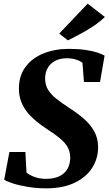

<svg xmlns="http://www.w3.org/2000/svg" viewBox="-20 -1020 594 1051"><path d="M231.5 11Q180.5 11 132.5 3Q84.5 -5 49.8 -16.2Q15 -27.5 3 -36.5L31.5 -188H119L125 -75.5Q141 -61.5 169.5 -51.2Q198 -41 230.5 -41Q264.5 -41 289.5 -49.2Q314.5 -57.5 331 -72.8Q347.5 -88 355.8 -109.2Q364 -130.5 364.5 -157Q364.5 -188 351 -213Q337.5 -238 309.2 -261.8Q281 -285.5 238 -313Q207 -333 179 -356Q151 -379 129.5 -405.5Q108 -432 95.8 -464Q83.5 -496 83.5 -534.5Q83.5 -605.5 119.8 -654Q156 -702.5 218 -727.5Q280 -752.5 356 -752.5Q407 -752.5 445.8 -747Q484.5 -741.5 511.2 -732.8Q538 -724 552.5 -715.5L527.5 -571H439.5L431.5 -676Q418 -687 396 -694Q374 -701 345 -701Q310 -701 283.2 -687.5Q256.5 -674 241.8 -649Q227 -624 227 -589.5Q227 -556 242.5 -529.8Q258 -503.5 289 -479Q320 -454.5 365.5 -425Q405.5 -399.5 440 -369.2Q474.5 -339 495.8 -301Q517 -263 517 -214Q517 -152.5 484.5 -101.2Q452 -50 388.5 -19.5Q325 11 231.5 11ZM352 -799 304 -836 460 -1000 554 -927Q523 -897.5 486.8 -874Q450.5 -850.5 415.5 -832Q380.5 -813.5 352 -799Z"/></svg>

Font: Merriweather 48pt ExtraBold
Style: Italic
Weight: 800
Italic angle: -7.8°
Version: Version 2.101